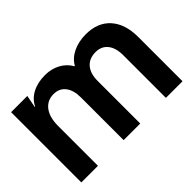

<svg xmlns="http://www.w3.org/2000/svg" viewBox="-98 -768 1005 1005"><g transform="rotate(-45 404.5 -266.0)"><path d="M30 0V-520H150L137 -452H140Q158 -490 198 -511Q238 -532 293 -532Q339 -532 376.5 -512Q414 -492 435 -455H437Q458 -492 499.5 -512Q541 -532 595 -532Q682 -532 730.5 -478Q779 -424 779 -328V0H656V-316Q656 -370 632 -400Q608 -430 565 -430Q518 -430 492 -400Q466 -370 466 -315V0H343V-316Q343 -370 319.5 -400Q296 -430 254 -430Q207 -430 180 -394.5Q153 -359 153 -295V0Z"/></g></svg>

Font: Non Bureau Medium
Style: Regular
Weight: 500
Designer: Jona Saucedo
Foundry: Non Foundry
Version: Version 1.000; ttfautohint (v1.8.4)